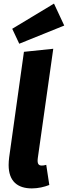

<svg xmlns="http://www.w3.org/2000/svg" viewBox="-20 -1030 377 1067"><path d="M237 -114C228 -111 219 -110 212 -110C194 -110 186 -120 190 -151L276 -759L113 -742L31 -156C29 -140 28 -126 28 -113C28 -23 77 17 157 17C192 17 226 9 254 -2ZM87 -787 337 -888 280 -1010 48 -870Z"/></svg>

Font: Fira Sans OT
Style: Bold Italic
Weight: 700
Italic angle: -8°
Designer: Carrois Corporate & Edenspiekermann
Foundry: Carrois Corporate GbR & Edenspiekermann AG
Version: Version 2.001